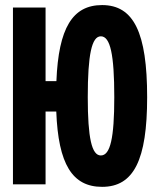

<svg xmlns="http://www.w3.org/2000/svg" viewBox="-20 -723 626 753"><path d="M380.4 9.8C504.4 9.8 557.1 -95.2 557.1 -341.8C557.1 -595.2 504.4 -703.1 380.4 -703.1C264.6 -703.1 209.5 -613.3 201.2 -404.8H158.7V-693.4H30.8V0H158.7V-285.6H200.7C208.5 -79.1 263.7 9.8 380.4 9.8ZM375.5 -113.3C339.8 -113.3 324.2 -181.6 324.2 -341.8C324.2 -509.3 339.8 -580.6 375.5 -580.6C412.6 -580.6 428.2 -509.3 428.2 -341.8C428.2 -181.6 412.6 -113.3 375.5 -113.3Z"/></svg>

Font: CaskaydiaCove Nerd Font
Style: Bold
Weight: 700
Designer: Aaron Bell
Foundry: Saja Typeworks
Version: Version 2111.1;Nerd Fonts 2.3.0